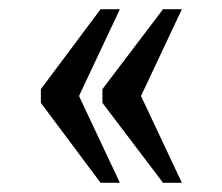

<svg xmlns="http://www.w3.org/2000/svg" viewBox="-20 -479 484 418"><path d="M335 -81H376L287 -270L376 -459H335L203 -285V-255ZM199 -81H241L152 -270L241 -459H199L69 -285V-255Z"/></svg>

Font: Noto Serif Myanmar Condensed
Style: Regular
Weight: 400
Width: 3
Designer: Ben Mitchell and the Monotype Design Team
Foundry: Monotype Imaging Inc.
Version: Version 2.106